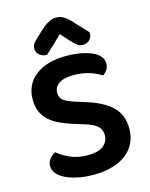

<svg xmlns="http://www.w3.org/2000/svg" viewBox="-125 -911 787 1006"><g transform="rotate(-15 268.5 -407.5)"><path d="M254 -91Q312 -91 339 -113.5Q366 -136 366 -170Q366 -201 345 -219.5Q324 -238 281 -251L217 -271Q179 -283 148 -298Q117 -313 95 -333.5Q73 -354 61 -381.5Q49 -409 49 -447Q49 -528 110 -575.5Q171 -623 277 -623Q319 -623 354.5 -616.5Q390 -610 416 -598.5Q442 -587 456.5 -570Q471 -553 471 -532Q471 -512 461.5 -497.5Q452 -483 438 -474Q414 -491 374.5 -503.5Q335 -516 288 -516Q236 -516 209 -497.5Q182 -479 182 -447Q182 -421 200.5 -407Q219 -393 259 -380L316 -362Q403 -336 451 -291Q499 -246 499 -169Q499 -128 483 -94Q467 -60 436.5 -35.5Q406 -11 360.5 2.5Q315 16 257 16Q211 16 172.5 8Q134 0 106 -13.5Q78 -27 62.5 -45.5Q47 -64 47 -86Q47 -109 60.5 -125.5Q74 -142 92 -150Q117 -128 158 -109.5Q199 -91 254 -91ZM275 -742Q255 -722 231 -699Q207 -676 182 -654Q158 -655 142 -668.5Q126 -682 126 -702Q126 -719 135 -730.5Q144 -742 162 -759L206 -799Q245 -831 277 -831Q298 -831 314 -822.5Q330 -814 348 -797L429 -710Q429 -684 414.5 -670Q400 -656 377 -656Q361 -656 348 -666Q335 -676 315 -697Z"/></g></svg>

Font: Baloo Bhaina 2 SemiBold
Style: Regular
Weight: 600
Designer: Yesha Goshar, Manish Minz, Shuchita Grover and Ek Type
Foundry: Ek Type
Version: Version 1.640;hotconv 1.0.111;makeotfexe 2.5.65597; ttfautoh